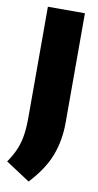

<svg xmlns="http://www.w3.org/2000/svg" viewBox="-125 -783 510 1001"><g transform="rotate(10 129.5 -282.5)"><path d="M103 175 -25 91Q2 52 17 15.8Q32 -20.5 38 -61Q44 -101.5 44 -153V-740H240V-161Q240 -67.5 209.8 12.8Q179.5 93 103 175Z"/></g></svg>

Font: Encode Sans Condensed Black
Style: Regular
Weight: 900
Width: 3
Designer: Multiple Designers
Foundry: Impallari Type
Version: Version 3.000; ttfautohint (v1.8.3) -l 8 -r 50 -G 200 -x 14 